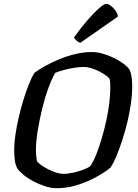

<svg xmlns="http://www.w3.org/2000/svg" viewBox="-20 -995 728 1015"><path d="M279 0Q250 0 218 -10.5Q186 -21 156.5 -36.5Q127 -52 104.5 -70.5Q82 -89 72 -104Q63 -119 59 -143.5Q55 -168 55 -203Q55 -236 61 -279Q67 -322 78 -370Q89 -418 103 -464Q117 -510 132 -548Q147 -586 162 -610Q186 -628 220.5 -647Q255 -666 295 -682.5Q335 -699 379 -709.5Q423 -720 467 -720Q491 -720 520.5 -712Q550 -704 578.5 -690.5Q607 -677 630.5 -660Q654 -643 665 -626Q673 -609 676 -585.5Q679 -562 679 -534Q679 -497 672.5 -450.5Q666 -404 654.5 -354.5Q643 -305 627.5 -257.5Q612 -210 596 -171Q580 -132 563 -108Q535 -85 489 -59.5Q443 -34 389 -17Q335 0 279 0ZM314 -76Q340 -76 368.5 -82.5Q397 -89 421.5 -98.5Q446 -108 457 -116Q474 -141 489 -179Q504 -217 517.5 -262.5Q531 -308 541.5 -355.5Q552 -403 557.5 -448Q563 -493 563 -529Q563 -542 562.5 -554.5Q562 -567 560 -576Q557 -584 542.5 -594.5Q528 -605 507.5 -616Q487 -627 464.5 -634Q442 -641 424 -641Q399 -641 371.5 -636.5Q344 -632 318 -625Q292 -618 272 -610Q253 -577 234.5 -526Q216 -475 202 -416.5Q188 -358 179 -302Q170 -246 170 -202Q170 -185 171.5 -170.5Q173 -156 175 -144Q181 -134 198 -122Q215 -110 236 -99.5Q257 -89 278 -82.5Q299 -76 314 -76ZM405 -769Q393 -772 383.5 -781Q374 -790 371 -797Q409 -850 443.5 -889.5Q478 -929 504.5 -952Q531 -975 542 -975Q552 -975 566 -964.5Q580 -954 591 -938.5Q602 -923 603 -907Z"/></svg>

Font: Texturina Medium 12pt SemiBold
Style: Italic
Weight: 600
Italic angle: -11°
Version: Version 1.002